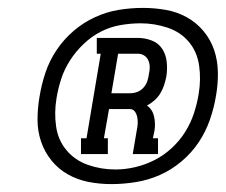

<svg xmlns="http://www.w3.org/2000/svg" viewBox="-20 -904 572 486"><path d="M262 -438Q232 -438 204 -443.5Q176 -449 152 -462.5Q128 -476 110.5 -497.5Q93 -519 84 -545.5Q75 -572 75 -601Q75 -630 80 -659Q85 -690 95 -720Q105 -750 123 -777Q141 -804 166 -825.5Q191 -847 220.5 -860.5Q250 -874 280.5 -879Q311 -884 342 -884Q371 -884 399.5 -879Q428 -874 452.5 -860.5Q477 -847 495 -825.5Q513 -804 522 -777.5Q531 -751 531.5 -721.5Q532 -692 527 -663Q522 -632 511.5 -601.5Q501 -571 483 -544Q465 -517 439.5 -495.5Q414 -474 384.5 -461Q355 -448 323.5 -443Q292 -438 262 -438ZM272 -475Q297 -475 322.5 -481Q348 -487 371.5 -499Q395 -511 415 -529.5Q435 -548 449 -570.5Q463 -593 471 -617.5Q479 -642 483 -667Q489 -703 484 -738Q479 -773 458 -798Q437 -823 404 -834Q371 -845 336 -845Q311 -845 285 -840.5Q259 -836 235.5 -824Q212 -812 192 -793Q172 -774 157.5 -751.5Q143 -729 135 -704.5Q127 -680 123 -655Q117 -619 122 -584Q127 -549 148.5 -523.5Q170 -498 203 -486.5Q236 -475 272 -475ZM185 -514V-554H199L235 -768H225V-808H329Q347 -808 364 -801.5Q381 -795 390.5 -780.5Q400 -766 402 -747.5Q404 -729 401 -710Q399 -700 395.5 -689Q392 -678 386 -668Q380 -658 371 -650Q362 -642 352 -637Q366 -627 370 -609Q374 -591 371 -573L367 -554H380V-514H316L326 -573Q328 -582 328.5 -590.5Q329 -599 327.5 -607Q326 -615 321.5 -621.5Q317 -628 308 -628H256L243 -554H253V-514ZM310 -668Q319 -668 328 -671.5Q337 -675 343.5 -682.5Q350 -690 353 -699Q356 -708 357 -717Q359 -725 359 -734Q359 -743 355.5 -751Q352 -759 345 -763.5Q338 -768 329 -768H279L262 -668Z"/></svg>

Font: Iosevka Gothic
Style: Italic
Weight: 400
Italic angle: -9°
Monospace: yes
Designer: Belleve Invis
Foundry: Belleve Invis
Version: Version 15.5.1; ttfautohint (v1.8.4)